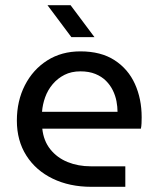

<svg xmlns="http://www.w3.org/2000/svg" viewBox="-20 -720 610 740"><path d="M332 0Q248 0 183 -31.5Q118 -63 81.5 -120.5Q45 -178 45 -255Q45 -331 76 -391.5Q107 -452 162 -487Q217 -522 290 -522Q369 -522 421.5 -488Q474 -454 500 -396.5Q526 -339 526 -268Q526 -257 525.5 -245Q525 -233 523 -224H143Q148 -177 174 -144.5Q200 -112 240.5 -95.5Q281 -79 330 -79H463V0ZM142 -289H433Q433 -308 429 -329.5Q425 -351 415 -371.5Q405 -392 388.5 -408.5Q372 -425 347.5 -435Q323 -445 290 -445Q255 -445 228.5 -431.5Q202 -418 183 -395.5Q164 -373 154 -345Q144 -317 142 -289ZM255 -577 163 -700H252L344 -577Z"/></svg>

Font: MuseoModerno Thin
Style: Regular
Weight: 400
Version: Version 1.003